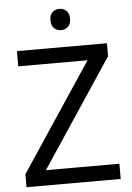

<svg xmlns="http://www.w3.org/2000/svg" viewBox="-60 -960 693 1005"><g transform="rotate(-5 286.0 -457.5)"><path d="M533 0H38V-68L414 -634H50V-714H523V-646L147 -80H533ZM291 -915Q311 -915 326.5 -901.5Q342 -888 342 -859Q342 -831 326.5 -817Q311 -803 291 -803Q269 -803 254 -817Q239 -831 239 -859Q239 -888 254 -901.5Q269 -915 291 -915Z"/></g></svg>

Font: Noto Sans Canadian Aboriginal
Style: Regular
Weight: 400
Designer: Monotype Design Team, Typotheque's Kevin King
Foundry: Monotype Imaging Inc.
Version: Version 2.002